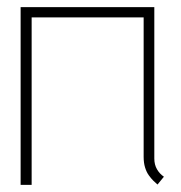

<svg xmlns="http://www.w3.org/2000/svg" viewBox="-20 -520 510 540"><path d="M414 -74V-500H38V0H69V-471H384V-79Q384 -62 388 -49Q392 -36 398.5 -27Q405 -18 411.5 -11.5Q418 -5 423 -1L441 -23Q429 -31 421.5 -44Q414 -57 414 -74Z"/></svg>

Font: Advent Pro ExtraLight
Style: Regular
Weight: 250
Version: Version 3.000